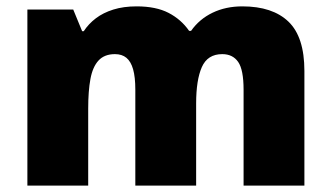

<svg xmlns="http://www.w3.org/2000/svg" viewBox="-20 -583 1040 603"><path d="M741 -563Q836 -563 886 -515Q936 -467 936 -360V0H745V-301Q745 -364 728 -388.5Q711 -413 678 -413Q632 -413 614 -372.5Q596 -332 596 -258V0H405V-301Q405 -341 398 -365.5Q391 -390 377 -401.5Q363 -413 341 -413Q308 -413 289.5 -393Q271 -373 264 -335Q257 -297 257 -242V0H66V-553H210L238 -485H243Q258 -508 281 -525.5Q304 -543 336 -553Q368 -563 409 -563Q470 -563 509.5 -542.5Q549 -522 574 -486H580Q606 -523 647.5 -543Q689 -563 741 -563Z"/></svg>

Font: Noto Sans Thai Black
Style: Regular
Weight: 900
Version: Version 2.001